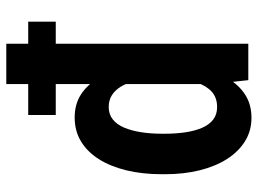

<svg xmlns="http://www.w3.org/2000/svg" viewBox="-122 -668 800 595"><g transform="rotate(-90 277.5 -370.0)"><path d="M314.9 -113.3V-750H439.9V0H327.1ZM35.6 -257.8V-268.1Q35.6 -328.1 47.6 -377.7Q59.6 -427.2 82.3 -463.1Q105 -499 137.5 -518.6Q169.9 -538.1 211.4 -538.1Q252.4 -538.1 282.5 -518.8Q312.5 -499.5 333.7 -464.1Q355 -428.7 367.4 -380.4Q379.9 -332 384.8 -273.4V-250Q378.9 -194.3 366.5 -146.7Q354 -99.1 333 -64Q312 -28.8 281.7 -9.5Q251.5 9.8 210.4 9.8Q169.9 9.8 137.7 -10.3Q105.5 -30.3 82.5 -66.4Q59.6 -102.5 47.6 -151.4Q35.6 -200.2 35.6 -257.8ZM161.1 -268.1V-257.8Q161.1 -224.1 165.5 -194.8Q169.9 -165.5 179.4 -143.3Q189 -121.1 204.8 -108.9Q220.7 -96.7 243.7 -96.7Q272.9 -96.7 291.3 -113.3Q309.6 -129.9 319.3 -159.2Q329.1 -188.5 332 -225.6V-297.4Q330.6 -327.6 324.2 -352.3Q317.9 -377 307.1 -394.8Q296.4 -412.6 280.8 -422.6Q265.1 -432.6 244.1 -432.6Q221.2 -432.6 205.3 -419.9Q189.5 -407.2 179.9 -384.5Q170.4 -361.8 165.8 -332.3Q161.1 -302.7 161.1 -268.1ZM508.3 -682.1V-596.7H219.2V-682.1Z"/></g></svg>

Font: Roboto Condensed SemiBold
Style: Regular
Weight: 600
Designer: Christian Robertson
Foundry: Google
Version: Version 3.008; 2023